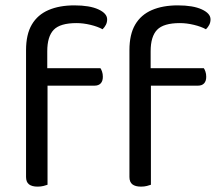

<svg xmlns="http://www.w3.org/2000/svg" viewBox="-20 -690 823 715"><path d="M142 -371V-436H354Q357 -432 360 -423.5Q363 -415 363 -404Q363 -388 355 -379.5Q347 -371 332 -371ZM156 -499V-382H77V-503Q77 -562 98.5 -598.5Q120 -635 160.5 -652.5Q201 -670 257 -670Q314 -670 346.5 -655Q379 -640 379 -618Q379 -607 374.5 -598Q370 -589 362 -581Q344 -591 317 -597.5Q290 -604 265 -604Q204 -604 180 -579Q156 -554 156 -499ZM77 -426H157V-2Q152 0 142 2.5Q132 5 120 5Q99 5 88 -3.5Q77 -12 77 -31ZM527 -371V-436H739Q742 -432 745 -423.5Q748 -415 748 -404Q748 -388 740 -379.5Q732 -371 717 -371ZM541 -499V-382H462V-503Q462 -562 483.5 -598.5Q505 -635 545.5 -652.5Q586 -670 642 -670Q699 -670 731.5 -655Q764 -640 764 -618Q764 -607 759.5 -598Q755 -589 747 -581Q729 -591 702 -597.5Q675 -604 650 -604Q589 -604 565 -579Q541 -554 541 -499ZM462 -426H542V-2Q537 0 527 2.5Q517 5 505 5Q484 5 473 -3.5Q462 -12 462 -31Z"/></svg>

Font: Baloo Bhaina 2
Style: Regular
Weight: 400
Designer: Yesha Goshar, Manish Minz, Shuchita Grover and Ek Type
Foundry: Ek Type
Version: Version 1.700